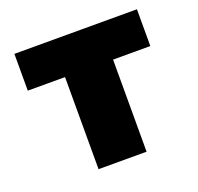

<svg xmlns="http://www.w3.org/2000/svg" viewBox="-102 -660 795 770"><g transform="rotate(-20 295.5 -275.0)"><path d="M193 -393H34V-550H557V-393H398V0H193Z"/></g></svg>

Font: Nebula Sans Black
Style: Regular
Weight: 900
Designer: Paul D. Hunt for Adobe (as Source Sans)
Foundry: Nebula Entertainment & Broadcasting LLC
Version: Version 1.010